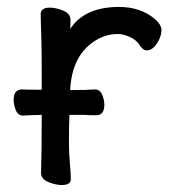

<svg xmlns="http://www.w3.org/2000/svg" viewBox="-20 -512 540 548"><path d="M155.8 16.1Q139.2 16.1 118.2 7.6Q97.2 -1 97.2 -18.1Q99.1 -81.1 99.1 -184.1Q54.2 -183.1 46.9 -182.1Q30.8 -182.1 24.9 -198Q19 -213.9 19 -227.1Q19 -256.8 43 -256.8Q48.8 -255.9 99.1 -255.9Q99.1 -384.8 98.1 -397.9Q96.2 -454.1 96.2 -474.1Q98.1 -490.2 122.1 -490.2Q139.2 -490.2 160.2 -481.7Q181.2 -473.1 181.2 -456.1Q181.2 -436 180.2 -429.2Q221.2 -492.2 319.8 -492.2Q381.8 -492.2 422.9 -457Q440.9 -440.9 440.9 -425.8Q440.9 -408.2 428 -388.2Q415 -368.2 398.9 -368.2Q389.2 -368.2 379.9 -380.9Q370.1 -397.9 350.6 -406.5Q331.1 -415 316.9 -415Q276.9 -415 243.2 -390.1Q185.1 -348.1 180.2 -254.9Q230 -254.9 251 -256.8Q265.1 -256.8 271.5 -241.9Q277.8 -227.1 277.8 -212.9Q277.8 -183.1 254.9 -183.1Q234.9 -183.1 219.2 -184.1H178.2Q176.8 -154.8 176.8 -106Q176.8 -75.2 179.4 -46.1Q182.1 -17.1 182.1 0Q182.1 16.1 155.8 16.1Z"/></svg>

Font: LXGW WenKai Mono GB Screen
Style: Regular
Weight: 400
Monospace: yes
Designer: LXGW / Fontworks Inc.
Foundry: LXGW / Fontworks Inc.
Version: Version 1.510;January 18,2025